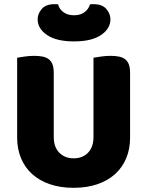

<svg xmlns="http://www.w3.org/2000/svg" viewBox="-20 -882 704 918"><path d="M602 -224Q602 -170 583.5 -125.5Q565 -81 530 -49.5Q495 -18 445 -1Q395 16 332 16Q269 16 219 -1Q169 -18 134 -49.5Q99 -81 80.5 -125.5Q62 -170 62 -224V-606Q73 -608 97 -611.5Q121 -615 143 -615Q166 -615 183.5 -611.5Q201 -608 213 -599Q225 -590 231 -574Q237 -558 237 -532V-227Q237 -179 263.5 -152Q290 -125 332 -125Q375 -125 401 -152Q427 -179 427 -227V-606Q438 -608 462 -611.5Q486 -615 508 -615Q531 -615 548.5 -611.5Q566 -608 578 -599Q590 -590 596 -574Q602 -558 602 -532ZM334 -684Q250 -684 205 -714.5Q160 -745 160 -790Q160 -816 179.5 -839Q199 -862 240 -862Q245 -862 249 -862Q253 -862 258 -861Q263 -839 283 -824Q303 -809 334 -809Q365 -809 384.5 -824Q404 -839 410 -861Q415 -862 419 -862Q423 -862 428 -862Q469 -862 488.5 -839Q508 -816 508 -790Q508 -745 463 -714.5Q418 -684 334 -684Z"/></svg>

Font: Baloo Paaji
Style: Regular
Weight: 400
Designer: Shuchita Grover and Ek Type
Foundry: Ek Type
Version: Version 1.007;PS 1.000;hotconv 1.0.88;makeotf.lib2.5.647800